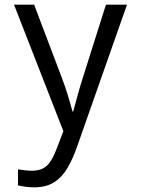

<svg xmlns="http://www.w3.org/2000/svg" viewBox="-20 -556 603 821"><path d="M126 245Q107 245 89.5 242.5Q72 240 57 237V168Q69 170 85 172Q101 174 116 174Q158 174 181 152Q204 130 223 78L251 5L40 -536H126L245 -222Q258 -188 269.5 -150.5Q281 -113 290 -79H293Q302 -113 313 -152.5Q324 -192 334 -223L433 -536H523L310 70Q292 122 269 161.5Q246 201 212 223Q178 245 126 245Z"/></svg>

Font: Noto Sans Mono SemiCondensed
Style: Regular
Weight: 400
Width: 4
Designer: Monotype Design Team
Foundry: Monotype Imaging Inc.
Version: Version 2.014